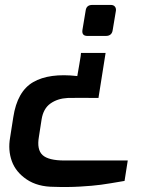

<svg xmlns="http://www.w3.org/2000/svg" viewBox="-20 -490 579 780"><path d="M21 69 34 -14Q50 -119 115 -156.5Q180 -194 294 -181Q294 -181 302 -227Q310 -273 309 -275H409L380 -92Q297 -93 255 -92Q214 -90 185 -69.5Q156 -49 149 -5L138 66Q129 118 153 140Q177 162 242 162H499L486 245Q423 256 390 260.5Q357 265 305 268Q253 271 200 269Q133 269 88.5 239Q44 209 28 164.5Q12 120 21 69ZM315 -369 328 -447Q331 -470 355 -470H430Q441 -470 446.5 -463.5Q452 -457 451 -447L438 -369Q435 -344 410 -344H335Q311 -344 315 -369Z"/></svg>

Font: Exo
Style: DemiBoldItalic
Weight: 600
Designer: Natanael Gama
Version: Version 1